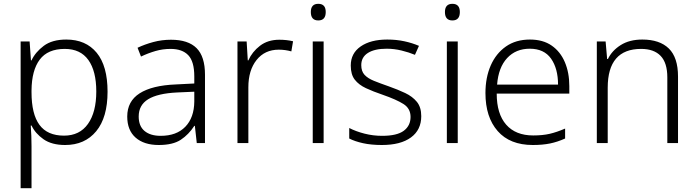

<svg xmlns="http://www.w3.org/2000/svg" viewBox="-20 -815 3652 1005"><path d="M327 -608Q429 -608 486 -539Q543 -470 543 -335Q543 -200 483.5 -128Q424 -56 321 -56Q251 -56 208 -86Q165 -116 145 -158H141Q143 -133 144 -103.5Q145 -74 145 -49V170H88V-598H135L142 -499H145Q165 -542 209 -575Q253 -608 327 -608ZM319 -559Q230 -559 188 -503Q146 -447 145 -342V-332Q145 -218 186.5 -161.5Q228 -105 315 -105Q397 -105 440.5 -166.5Q484 -228 484 -336Q484 -443 442.5 -501Q401 -559 319 -559Z M875 -607Q965 -607 1009 -563Q1053 -519 1053 -424V-66H1010L1000 -156H997Q968 -111 926.5 -83.5Q885 -56 811 -56Q734 -56 690 -94.5Q646 -133 646 -205Q646 -285 711 -326.5Q776 -368 900 -373L997 -378V-415Q997 -493 965.5 -526Q934 -559 873 -559Q832 -559 794 -548Q756 -537 718 -519L700 -565Q738 -583 782.5 -595Q827 -607 875 -607ZM907 -331Q805 -326 755.5 -295.5Q706 -265 706 -205Q706 -155 736.5 -129.5Q767 -104 821 -104Q904 -104 950 -151.5Q996 -199 997 -283V-335Z M1442 -607Q1481 -607 1514 -599L1505 -546Q1473 -555 1439 -555Q1366 -555 1323 -501Q1280 -447 1280 -358V-66H1223V-598H1271L1277 -499H1280Q1300 -544 1341 -575.5Q1382 -607 1442 -607Z M1646 -795Q1685 -795 1685 -752Q1685 -708 1646 -708Q1607 -708 1607 -752Q1607 -795 1646 -795ZM1674 -598V-66H1617V-598Z M2185 -207Q2185 -135 2131 -95.5Q2077 -56 1979 -56Q1923 -56 1880 -65.5Q1837 -75 1808 -90V-145Q1843 -127 1888 -115.5Q1933 -104 1980 -104Q2058 -104 2093.5 -130.5Q2129 -157 2129 -203Q2129 -247 2092 -270.5Q2055 -294 1983 -319Q1933 -336 1895.5 -353.5Q1858 -371 1837 -398Q1816 -425 1816 -472Q1816 -536 1868 -572Q1920 -608 2007 -608Q2055 -608 2096.5 -599Q2138 -590 2173 -575L2152 -528Q2121 -541 2082 -550.5Q2043 -560 2004 -560Q1941 -560 1906 -538Q1871 -516 1871 -474Q1871 -442 1888 -423.5Q1905 -405 1937 -392Q1969 -379 2015 -363Q2063 -346 2101 -328Q2139 -310 2162 -282Q2185 -254 2185 -207Z M2348 -795Q2387 -795 2387 -752Q2387 -708 2348 -708Q2309 -708 2309 -752Q2309 -795 2348 -795ZM2376 -598V-66H2319V-598Z M2754 -608Q2822 -608 2867.5 -576.5Q2913 -545 2936.5 -490Q2960 -435 2960 -364V-325H2580Q2580 -219 2629.5 -162.5Q2679 -106 2771 -106Q2820 -106 2857 -114.5Q2894 -123 2938 -142V-90Q2898 -72 2859 -64Q2820 -56 2769 -56Q2649 -56 2585 -129Q2521 -202 2521 -328Q2521 -409 2548.5 -472Q2576 -535 2628 -571.5Q2680 -608 2754 -608ZM2753 -560Q2680 -560 2634.5 -511Q2589 -462 2582 -372H2901Q2901 -456 2864.5 -508Q2828 -560 2753 -560Z M3342 -608Q3433 -608 3481 -561Q3529 -514 3529 -414V-66H3473V-410Q3473 -486 3438 -522.5Q3403 -559 3336 -559Q3161 -559 3161 -356V-66H3104V-598H3150L3158 -506H3162Q3183 -550 3229 -579Q3275 -608 3342 -608Z"/></svg>

Font: Noto Sans Malayalam UI Light
Style: Regular
Weight: 300
Designer: Jelle Bosma - Monotype Design Team
Foundry: Monotype Imaging Inc.
Version: Version 2.104; ttfautohint (v1.8.4.7-5d5b)